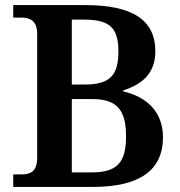

<svg xmlns="http://www.w3.org/2000/svg" viewBox="-20 -734 705 754"><path d="M32 0H345C528 0 620 -65 620 -195C620 -295 556 -354 464 -375V-379C538 -403 590 -445 590 -533C590 -657 498 -714 315 -714H32V-665H62C96 -665 126 -655 126 -600V-116C126 -57 97 -49 62 -49H32ZM262 -402V-657H310C408 -657 445 -627 445 -533C445 -440 414 -402 312 -402ZM262 -57V-345H342C443 -345 475 -298 475 -198C475 -94 438 -57 340 -57Z"/></svg>

Font: Noto Serif Semi
Style: Regular
Weight: 600
Designer: Monotype Design Team
Foundry: Monotype Imaging Inc.
Version: Version 1.002